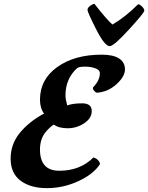

<svg xmlns="http://www.w3.org/2000/svg" viewBox="-20 -950 767 994"><path d="M695 -928Q703 -928 715 -916.5Q727 -905 727 -894.5Q727 -884 648 -797.5Q569 -711 548 -711Q522 -711 477.5 -799Q433 -887 433 -898.5Q433 -910 447 -920Q461 -930 469 -930Q533 -848 562 -823Q628 -861 695 -928ZM259 -305Q256 -303 251 -300Q246 -297 234 -285.5Q222 -274 212 -261Q187 -226 187 -176Q187 -66 287 -66Q395 -66 464 -135Q492 -126 498 -101Q465 -49 386.5 -12.5Q308 24 223 24Q138 24 86.5 -14.5Q35 -53 35 -128.5Q35 -204 83 -262.5Q131 -321 208 -362Q187 -390 187 -434Q187 -539 276.5 -603Q366 -667 506 -667Q567 -667 597 -647Q627 -627 627 -590.5Q627 -554 583 -514Q539 -474 482 -470Q475 -471 468 -479Q461 -487 461 -492Q461 -497 463 -499Q497 -534 497 -571Q497 -588 473.5 -596.5Q450 -605 420.5 -605Q391 -605 380 -598Q319 -543 319 -456Q319 -436 328 -404Q356 -415 405.5 -415Q455 -415 455 -375Q455 -338 416 -312Q377 -286 330.5 -286Q284 -286 259 -305Z"/></svg>

Font: Clara
Style: Regular
Weight: 400
Designer: Proyecto DEMO
Foundry: Proyecto DEMO
Version: Version 1.002